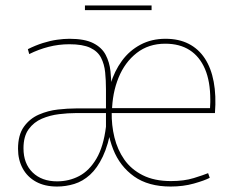

<svg xmlns="http://www.w3.org/2000/svg" viewBox="-20 -672 858 703"><path d="M189 11Q144 11 112 -6.5Q80 -24 63 -55.5Q46 -87 46 -127Q46 -178 67.5 -208Q89 -238 122.5 -252.5Q156 -267 192 -271Q228 -275 258 -275H368V-345Q368 -378 365 -407.5Q362 -437 350 -460.5Q338 -484 310.5 -497Q283 -510 234 -510Q195 -510 158 -500.5Q121 -491 87 -474L82 -492Q110 -506 137 -514.5Q164 -523 189 -526.5Q214 -530 234 -530Q290 -530 321.5 -514Q353 -498 367 -471Q381 -444 384.5 -411.5Q388 -379 388 -346V-208Q377 -142 356.5 -99Q336 -56 309.5 -32Q283 -8 252 1.5Q221 11 189 11ZM189 -8Q233 -8 270 -27.5Q307 -47 333 -91Q359 -135 368 -208V-258H258Q229 -258 196 -254Q163 -250 133.5 -237.5Q104 -225 85 -199Q66 -173 66 -129Q66 -73 99.5 -40.5Q133 -8 189 -8ZM605 11Q523 11 471 -26Q419 -63 394.5 -125Q370 -187 370 -262Q370 -315 384.5 -363.5Q399 -412 426.5 -449.5Q454 -487 494.5 -508.5Q535 -530 586 -530Q635 -530 671 -511.5Q707 -493 730 -458Q753 -423 762.5 -372.5Q772 -322 767 -258H384L389 -262Q388 -214 399 -169Q410 -124 435 -88Q460 -52 502.5 -30.5Q545 -9 606 -9Q654 -9 689.5 -20Q725 -31 742 -38L748 -21Q729 -11 690 0Q651 11 605 11ZM386 -276H749Q750 -291 750 -298Q750 -305 750 -307Q750 -374 730.5 -419.5Q711 -465 674.5 -488.5Q638 -512 585 -512Q524 -512 480.5 -478Q437 -444 414 -387.5Q391 -331 390 -263ZM291 -635V-652H535V-635Z"/></svg>

Font: Murecho Thin
Style: Regular
Weight: 100
Designer: Neil Summerour
Foundry: Positype
Version: Version 1.010